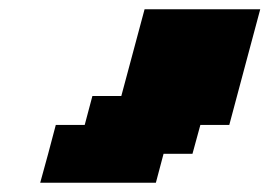

<svg xmlns="http://www.w3.org/2000/svg" viewBox="-20 -645 582 415"><path d="M66.9 -250H316.9L333.5 -312.5H396L413.1 -375H475.6Q486.8 -416.5 509 -500Q531.2 -583.5 542.5 -625H292.5L242.2 -437.5H179.7L163.1 -375H100.6Q95.2 -354 84 -312.3Q72.8 -270.5 66.9 -250Z"/></svg>

Font: Faithful 32x
Style: BoldOblique
Weight: 400
Foundry: Faithful Resource Pack
Version: Version 1.0; January 27, 2023